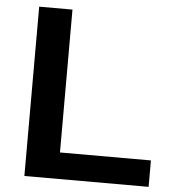

<svg xmlns="http://www.w3.org/2000/svg" viewBox="-53 -788 741 836"><g transform="rotate(5 318.0 -370.0)"><path d="M84.5 0V-740H230V-115.5H627.5V0Z"/></g></svg>

Font: Encode Sans SC Expanded SemiBold
Style: Regular
Weight: 600
Width: 7
Designer: Multiple Designers
Foundry: Impallari Type
Version: Version 3.002